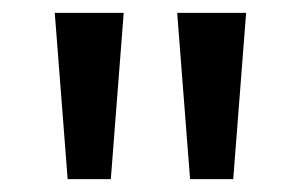

<svg xmlns="http://www.w3.org/2000/svg" viewBox="-20 -734 467 298"><path d="M152 -456H85L65 -714H172ZM342 -456H275L255 -714H362Z"/></svg>

Font: Noto Sans Cham Medium
Style: Regular
Weight: 500
Version: Version 2.002